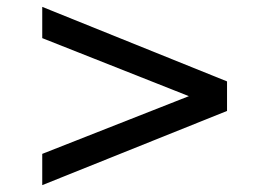

<svg xmlns="http://www.w3.org/2000/svg" viewBox="-20 -566 788 559"><path d="M103 -27V-118L573 -303V-269L103 -455V-546L641 -329V-243Z"/></svg>

Font: Nunito Sans 10pt Expanded SemiBold
Style: Regular
Weight: 600
Width: 7
Designer: Vernon Adams
Foundry: Vernon Adams
Version: Version 3.101;gftools[0.9.27]